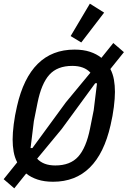

<svg xmlns="http://www.w3.org/2000/svg" viewBox="-23 -981 697 1049"><path d="M279 -77Q361 -77 404.5 -125.5Q448 -174 469 -279L489 -379L507 -526H497L314 -276L180 -114Q214 -77 279 -77ZM71 -94Q57 -121 51.5 -152.5Q46 -184 46 -219Q46 -254 52 -302Q58 -350 70 -401Q105 -555 183.5 -632.5Q262 -710 384 -710Q432 -710 468.5 -698Q505 -686 531 -665L596 -746L654 -696L580 -604Q594 -577 599.5 -545.5Q605 -514 605 -479Q605 -444 599 -396Q593 -348 581 -297Q546 -143 467.5 -65.5Q389 12 267 12Q219 12 182.5 0Q146 -12 120 -33L55 48L-3 -2ZM372 -621Q290 -621 246.5 -572.5Q203 -524 182 -419L162 -319L144 -172H154L337 -422L471 -584Q437 -621 372 -621ZM421 -749 363 -784 468 -961 546 -912Z"/></svg>

Font: IBM Plex Sans Condensed Medium
Style: Italic
Weight: 500
Width: 3
Italic angle: -11°
Designer: Mike Abbink, Paul van der Laan, Pieter van Rosmalen
Foundry: Bold Monday
Version: Version 1.3